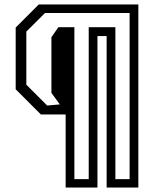

<svg xmlns="http://www.w3.org/2000/svg" viewBox="-20 -720 708 857"><path d="M273 117V-209H162.5L50 -321.5V-597L153 -700H597.5V117H456V-559H415V117ZM312 79.5H376V-598.5H495V79.5H558.5V-662H181L97.5 -579V-342L190.5 -249L247 -254L209.5 -305.5V-554L240.5 -598.5H312Z"/></svg>

Font: Tourney Expanded
Style: Regular
Weight: 400
Width: 7
Designer: Tyler Finck
Foundry: Etcetera Type Co
Version: Version 1.010; ttfautohint (v1.8.3)